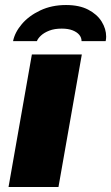

<svg xmlns="http://www.w3.org/2000/svg" viewBox="-20 -745 443 765"><path d="M14 0 107 -528H306L213 0ZM243 -725Q296 -725 331.5 -706.5Q367 -688 385 -659Q403 -630 403 -599Q403 -595 402.5 -590.5Q402 -586 401 -581H305Q305 -595 296 -606Q287 -617 269.5 -624Q252 -631 226 -631Q197 -631 176.5 -623Q156 -615 143.5 -603.5Q131 -592 127 -581H32Q39 -616 67 -649Q95 -682 140.5 -703.5Q186 -725 243 -725Z"/></svg>

Font: Archivo SemiBold Black
Style: Italic
Weight: 900
Italic angle: -10°
Version: Version 2.001